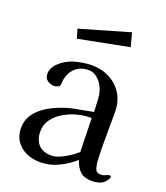

<svg xmlns="http://www.w3.org/2000/svg" viewBox="-140 -859 823 954"><g transform="rotate(20 272.0 -381.5)"><path d="M355 -116Q353 -160 352.5 -205Q352 -250 350 -294H341Q310 -294 274 -284.5Q238 -275 206 -256Q174 -237 153.5 -209Q133 -181 133 -145Q133 -101 156.5 -75.5Q180 -50 225 -50Q245 -50 270 -61Q295 -72 318 -87.5Q341 -103 355 -116ZM540 -52Q540 -45 533.5 -35.5Q527 -26 522 -21Q509 -9 492 -4.5Q475 0 458 0Q417 0 395 -20Q373 -40 362 -77Q325 -44 279.5 -22Q234 0 183 0Q144 0 111 -14.5Q78 -29 57.5 -58Q37 -87 37 -128Q37 -168 57 -198Q77 -228 108 -249Q139 -270 172 -283Q215 -301 260.5 -309.5Q306 -318 351 -326Q350 -356 348 -393Q346 -430 332 -457Q322 -478 301.5 -495.5Q281 -513 256 -513Q214 -513 187 -489Q160 -465 152 -424Q151 -417 151 -409Q151 -401 149 -395Q147 -388 137.5 -384Q128 -380 121 -380Q99 -380 83.5 -391.5Q68 -403 68 -427Q68 -440 72 -449Q78 -466 93.5 -481.5Q109 -497 128.5 -508.5Q148 -520 164 -525Q186 -532 213 -536.5Q240 -541 262 -541Q315 -541 357.5 -518.5Q400 -496 424.5 -456Q449 -416 449 -361V-330Q449 -272 448.5 -214.5Q448 -157 451 -99Q453 -80 459 -62.5Q465 -45 489 -45Q501 -45 512.5 -51Q524 -57 533 -57Q540 -57 540 -52ZM412 -691 146 -639 132 -687 393 -763Z"/></g></svg>

Font: Kaisei Decol Medium
Style: Regular
Weight: 500
Designer: Font-Kai, 金井和夫
Foundry: KAZUO KANAI
Version: Version 5.003